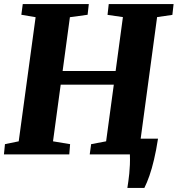

<svg xmlns="http://www.w3.org/2000/svg" viewBox="-22 -763 878 949"><path d="M607.5 166Q610 150 612.5 132.2Q615 114.5 617 94.8Q619 75 620 51.5Q621 28 620 0L588 -77.5H759Q750 -19 739.2 26.2Q728.5 71.5 716.5 105.8Q704.5 140 691.5 166ZM-2.5 0 2.5 -50.5 70.5 -64.5 154 -678 83.5 -690 90.5 -743H417L411 -690L323.5 -678L287.5 -412H549.5L585.5 -678.5L509.5 -689.5L515.5 -743H836L830 -689.5L754.5 -678.5L671.5 -64.5L746 -50.5L740 0H421.5L428.5 -50.5L502.5 -64.5L540.5 -344.5H278L240 -64.5L324.5 -50.5L320.5 0Z"/></svg>

Font: Merriweather 20pt Black
Style: Italic
Weight: 900
Italic angle: -7.8°
Version: Version 2.101